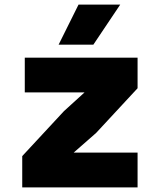

<svg xmlns="http://www.w3.org/2000/svg" viewBox="-20 -809 690 829"><path d="M76 0V-135L256 -329L345 -410H194H87V-560H574V-428L395 -235L298 -150H454H574V0ZM233 -616 319 -789H499L383 -616Z"/></svg>

Font: Azeret Mono Thin ExtraBold
Style: Regular
Weight: 800
Version: Version 1.002